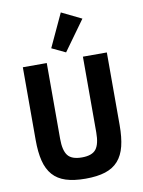

<svg xmlns="http://www.w3.org/2000/svg" viewBox="-104 -1047 839 1130"><g transform="rotate(-10 315.0 -482.5)"><path d="M207 -698V-245Q207 -176 230.5 -145.5Q254 -115 315 -115Q376 -115 399.5 -145.5Q423 -176 423 -245V-698H566V-264Q566 -190 553 -138Q540 -86 510.5 -52.5Q481 -19 433 -3.5Q385 12 315 12Q245 12 197 -3.5Q149 -19 119.5 -52.5Q90 -86 77 -138Q64 -190 64 -264V-698ZM330 -740 248 -779 340 -977 459 -919Z"/></g></svg>

Font: IBM Plex Sans Cond
Style: Bold
Weight: 700
Width: 3
Designer: Mike Abbink, Paul van der Laan, Pieter van Rosmalen
Foundry: Bold Monday
Version: Version 1.3